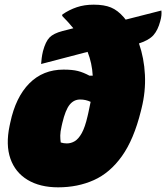

<svg xmlns="http://www.w3.org/2000/svg" viewBox="-20 -790 712 822"><path d="M252 -492Q290 -492 313.5 -486Q337 -480 363 -466H377Q374 -520 355 -568L156 -516Q157 -529 158.5 -541.5Q160 -554 164 -571Q175 -612 192 -629.5Q209 -647 247 -657L294 -669Q273 -695 246 -722L247 -728Q276 -748 308.5 -759Q341 -770 381 -770Q426 -770 455 -758Q484 -746 510 -716Q514 -711 518 -706L671 -745Q672 -735 671 -724Q670 -713 666 -699Q656 -661 637 -639.5Q618 -618 575 -604Q597 -541 600.5 -469.5Q604 -398 586 -326L583 -314Q553 -193 502 -121.5Q451 -50 382 -19Q313 12 229 12Q151 12 98 -20Q45 -52 24.5 -111Q4 -170 21 -251L24 -265Q47 -374 105.5 -433Q164 -492 252 -492ZM240 -180Q253 -176 266 -176Q284 -176 300 -185.5Q316 -195 330 -220Q344 -245 355 -293L358 -306Q364 -332 368 -354Q347 -364 323 -364Q296 -364 278 -341.5Q260 -319 247 -264L244 -251Q238 -225 238 -209.5Q238 -194 240 -180Z"/></svg>

Font: Recursive Mn Csl St XBk
Style: Italic
Weight: 1000
Italic angle: -15°
Monospace: yes
Version: Version 1.079;hotconv 1.0.112;makeotfexe 2.5.65598; ttfautoh